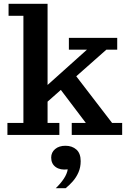

<svg xmlns="http://www.w3.org/2000/svg" viewBox="-20 -709 687 1009"><path d="M19 0V-63H103V-626H25V-689H230V-63H292V0ZM357 0V-63H431L279 -264L357 -339L569 -63H622V0ZM220 -166 177 -215 437 -448H342V-510H596V-448H539ZM273 280Q299 255 315.5 230Q332 205 336 181Q297 186 273 169Q249 152 249 119Q249 92 269.5 74.5Q290 57 324 57Q359 57 381.5 77Q404 97 404 138Q404 170 392.5 196.5Q381 223 362.5 244Q344 265 325 280Z"/></svg>

Font: Montagu Slab 120pt Medium
Style: Regular
Weight: 500
Designer: Florian Karsten
Foundry: Florian Karsten
Version: Version 1.000